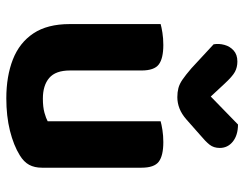

<svg xmlns="http://www.w3.org/2000/svg" viewBox="-104 -662 781 614"><g transform="rotate(90 287.0 -355.5)"><path d="M57.5 -187.2V-259.2H205.9V-188.2Q205.9 -142.4 229.7 -122Q253.4 -101.6 295.9 -101.6Q323 -101.6 341.1 -106.7Q359.2 -111.8 368.4 -117V-259.2H516.8V-98.7Q516.8 -74.7 507.5 -57.6Q498.2 -40.6 477.2 -27.8Q445.3 -8 398.6 3.7Q351.9 15.3 294.9 15.3Q224.4 15.3 170.6 -5.7Q116.9 -26.8 87.2 -71.4Q57.5 -116.1 57.5 -187.2ZM516.8 -214.1H368.4V-478.2Q378 -481 396.1 -483.9Q414.2 -486.8 435 -486.8Q478.3 -486.8 497.6 -472.2Q516.8 -457.6 516.8 -417.1ZM205.9 -214.1H57.5V-478.2Q67.1 -481 85.2 -483.9Q103.3 -486.8 124.4 -486.8Q167.4 -486.8 186.7 -472.2Q205.9 -457.6 205.9 -417.1ZM248.7 -682.1 289.2 -638.5 378.7 -725.6Q413.1 -725.4 433.4 -709Q453.6 -692.7 453.6 -667.3Q453.6 -647.9 443.2 -634.7Q432.8 -621.6 411.1 -603.5L361.8 -560Q345 -545.4 327.4 -538.5Q309.8 -531.6 291.2 -531.6Q275.4 -531.6 262.3 -535Q249.2 -538.4 234.9 -548.2Q220.6 -558 198.9 -576.6L122.2 -647.6Q119.2 -664.4 124 -682.1Q128.7 -699.7 141.9 -711.6Q155.1 -723.6 177.3 -723.6Q195.6 -723.6 210.2 -715.8Q224.8 -708 248.7 -682.1Z"/></g></svg>

Font: Baloo Bhaijaan 2
Style: Regular
Weight: 400
Designer: Sanskriti Dholi, Noopur Datye and Ek Type
Foundry: Ek Type
Version: Version 1.701